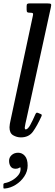

<svg xmlns="http://www.w3.org/2000/svg" viewBox="-60 -800 322 1132"><path d="M239.5 -755 95.5 -96Q93.5 -89 89.8 -70.8Q86 -52.5 86 -48.5Q86 -37 91.5 -37Q103.5 -37 117.8 -62.2Q132 -87.5 149 -127Q152 -133 155 -135Q158 -137 165 -134L178 -128.5Q184.5 -126 185.8 -123.5Q187 -121 184.5 -114.5Q159 -58.5 134.5 -24.2Q110 10 63 10Q39 10 17.5 -2.5Q-4 -15 -4 -49.5Q-4 -57 -2 -69.5Q0 -82 2.5 -92L134 -708Q136.5 -719 133.5 -722Q130.5 -725 118 -725H117Q104.5 -725 100.8 -728.2Q97 -731.5 97 -744V-764Q97 -774.5 101.2 -777.2Q105.5 -780 115 -780H218Q237.5 -780 240.5 -776Q243.5 -772 239.5 -755ZM-6.5 148Q-6.5 128 8.8 114.2Q24 100.5 47 100.5Q70.5 100.5 86.8 119.2Q103 138 103 176Q103 210.5 83.2 240.2Q63.5 270 32.8 289.2Q2 308.5 -31 311.5Q-35.5 312 -37.8 311.2Q-40 310.5 -40 305.5V288Q-40 280.5 -30 279Q-11.5 276 10.5 263.8Q32.5 251.5 48 232.5Q63.5 213.5 61 190.5Q60.5 185.5 58.2 186.5Q56 187.5 52.5 190Q44 195 32 195Q12 195 2.8 181.5Q-6.5 168 -6.5 148Z"/></svg>

Font: Besley* Condensed
Style: Italic
Weight: 400
Width: 3
Italic angle: -13°
Designer: Owen Earl
Foundry: indestructible type*
Version: Version 3.000; ttfautohint (v1.8.3)